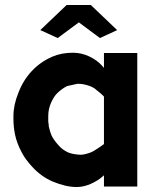

<svg xmlns="http://www.w3.org/2000/svg" viewBox="-20 -750 615 772"><path d="M288 2Q245 2 192 -20Q145 -40 109 -80Q82 -109 68 -136Q47 -175 40 -211Q34 -241 34 -273Q34 -275 34 -278Q34 -280 34 -283Q34 -328 54 -377Q73 -427 107.5 -464Q142 -501 190 -522Q227 -538 274 -538Q307 -538 339 -523Q371 -508 391 -485L398 -477V-537H532V0H398V-45Q386 -35 381 -31Q333 2 288 2ZM176 -242Q182 -217 187 -206Q195 -188 217 -164Q231 -148 254 -137Q271 -130 299 -128Q312 -127 329 -132Q348 -137 360 -145Q384 -160 397 -170L398 -171V-361L397 -363Q385 -375 368 -388H367V-389Q357 -398 341 -404Q317 -413 295 -413Q293 -413 291 -413L250 -404Q230 -394 213 -378Q198 -365 186 -338.5Q174 -312 174 -284Q174 -279 174 -274Q173 -262 176 -247Q176 -247 176 -245ZM142 -629 248 -730H345L451 -629L382 -597L297 -660L212 -597Z"/></svg>

Font: Oxford Sans
Style: Bold
Weight: 700
Designer: Matt McInerney, Pablo Impallari, Rodrigo Fuenzalida
Foundry: Matt McInerney, Pablo Impallari, Rodrigo Fuenzalida
Version: Version 3.000g; ttfautohint (v1.5) -l 8 -r 28 -G 28 -x 14 -D